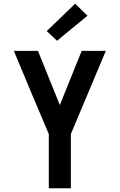

<svg xmlns="http://www.w3.org/2000/svg" viewBox="-20 -1007 640 1027"><path d="M241 0V-290L150 -505L54 -735H183L300 -445L417 -735H546L359 -290V0ZM285 -789 230 -841 382 -987 448 -923Z"/></svg>

Font: Iosevka SS04 Extended
Style: Bold
Weight: 700
Width: 7
Monospace: yes
Designer: Belleve Invis
Foundry: Belleve Invis
Version: Version 19.0.0; ttfautohint (v1.8.4)